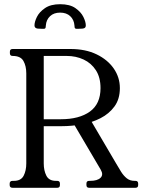

<svg xmlns="http://www.w3.org/2000/svg" viewBox="-20 -893 684 913"><path d="M550 -474Q550 -422 524.5 -387Q499 -352 458 -331Q417 -310 368.5 -301.5Q320 -293 274 -293H188V-116Q188 -82 200.5 -57.5Q213 -33 246 -33H252Q265 -33 265 -20V-13Q265 0 252 0H40Q26 0 26 -13V-20Q26 -33 40 -33H46Q80 -33 92.5 -57.5Q105 -82 105 -116V-544Q105 -579 91.5 -603Q78 -627 40 -627Q27 -627 27 -640V-647Q27 -660 40 -660H315Q387 -660 439.5 -634.5Q492 -609 521 -567Q550 -525 550 -474ZM269 -326Q357 -326 407.5 -362.5Q458 -399 458 -474Q458 -525 436 -559Q414 -593 377.5 -610Q341 -627 297 -627H188V-326ZM405 -332 532 -116Q544 -95 556 -76Q568 -57 583 -45Q598 -33 620 -33H624Q637 -33 637 -20V-13Q637 0 624 0H404Q391 0 391 -13V-20Q391 -33 404 -33H409Q443 -33 458 -47.5Q473 -62 459 -86L333 -300ZM266 -873Q312 -873 338.5 -854.5Q365 -836 376.5 -812.5Q388 -789 388 -772Q388 -765 384.5 -761.5Q381 -758 373 -757Q370 -757 363 -756.5Q356 -756 351 -756Q341 -755 337.5 -758Q334 -761 334 -772Q332 -799 314 -816Q296 -833 266 -833Q236 -833 218 -816Q200 -799 198 -772Q198 -761 194.5 -758Q191 -755 181 -756Q176 -756 169 -756.5Q162 -757 159 -757Q144 -759 144 -772Q144 -789 155.5 -812.5Q167 -836 194 -854.5Q221 -873 266 -873Z"/></svg>

Font: Young Serif Light
Style: Regular
Weight: 300
Designer: Bastien Sozeau
Foundry: NBR — Bastien Sozeau
Version: Version 5.001